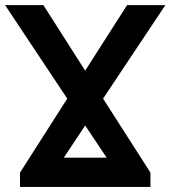

<svg xmlns="http://www.w3.org/2000/svg" viewBox="-20 -734 669 754"><path d="M58.6 -56.2 244.1 -346.7 0 -713.9H150.4L314.5 -456.5L479 -713.9H629.4L384.8 -346.7L570.8 -56.2V0H58.6ZM314.5 -241.2 230.5 -114.7H398.9Z"/></svg>

Font: Zoram GWebM
Style: Bold
Weight: 700
Foundry: Ascender Corporation
Version: Version 1.000